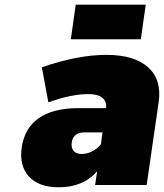

<svg xmlns="http://www.w3.org/2000/svg" viewBox="-20 -792 702 822"><path d="M73.2 -162.1Q85.4 -243.2 145 -285.4Q204.6 -327.6 309.1 -329.1H434.1Q437 -357.9 418 -373.5Q398.9 -389.2 357.9 -389.2Q286.6 -389.2 187 -354L159.2 -503.9Q312 -557.1 436 -557.1Q555.2 -557.1 614.3 -503.7Q673.3 -450.2 659.2 -354L607.9 0H387.2L396 -59.1Q336.4 9.8 231.9 9.8Q145.5 9.8 103.5 -36.6Q61.5 -83 73.2 -162.1ZM283.2 -624 304.2 -772H604L583 -624ZM287.1 -181.2Q284.2 -158.7 295.2 -145.8Q306.2 -132.8 330.1 -132.8Q352.1 -132.8 374 -143.8Q396 -154.8 412.1 -174.8L418.9 -225.1H340.8Q293 -225.1 287.1 -181.2Z"/></svg>

Font: Trueno Black
Style: Italic
Weight: 900
Designer: Julieta Ulanovsky
Foundry: Julieta Ulanovsky
Version: Version 3.001b | FøM Fix